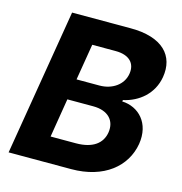

<svg xmlns="http://www.w3.org/2000/svg" viewBox="-107 -825 876 922"><g transform="rotate(15 330.5 -363.5)"><path d="M17.8 0H328.5C491.8 0 593 -85.6 612.6 -201C630 -308.2 563.9 -374.3 481.5 -377.5L483 -384.6C560.4 -401.6 625.7 -455.6 640.3 -540.8C658.7 -649.9 590.2 -727.3 429.7 -727.3H138.5ZM192.8 -125.7 224.4 -318.9H353C427.9 -318.9 465.9 -276.3 456.3 -216.3C447.4 -161.6 403.4 -125.7 318.2 -125.7ZM242.2 -422.9 272 -603H388.5C456.3 -603 489.3 -568.2 480.8 -515.3C471.9 -458.1 418.7 -422.9 356.2 -422.9Z"/></g></svg>

Font: Margiela Sans
Style: Bold Italic
Weight: 700
Italic angle: -9.39999°
Designer: Stefan Endress, Andreas Faust
Version: Version 1.100;FEAKit 1.0